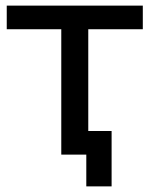

<svg xmlns="http://www.w3.org/2000/svg" viewBox="-20 -550 533 683"><path d="M198 0H287V113H377V-84H294V-446H488V-530H4V-446H198Z"/></svg>

Font: Chess Sans Medium
Style: Regular
Weight: 500
Designer: Wolf Bōese
Foundry: Wolf Bōese
Version: Version 7.223;Glyphs 3.3 (3306)